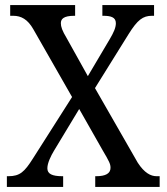

<svg xmlns="http://www.w3.org/2000/svg" viewBox="-20 -734 655 754"><path d="M7 0H228V-42H225C185 -42 166 -51 166 -73C166 -94 180 -122 192 -142L291 -306L383 -144C409 -100 414 -90 414 -75C414 -53 395 -42 358 -42H354V0H607V-42H595C572 -42 547 -55 521 -95L353 -388L485 -600C520 -656 541 -672 577 -672H585V-714H382V-672H385C414 -672 435 -667 435 -643C435 -625 426 -606 412 -582L325 -435L242 -584C224 -614 219 -629 219 -643C219 -659 229 -672 272 -672H275V-714H20V-672H32C63 -672 89 -658 111 -619L263 -353L109 -111C76 -59 58 -42 13 -42H7Z"/></svg>

Font: Noto Serif Ethiopic SmCn
Style: Regular
Weight: 400
Width: 4
Designer: Monotype Design Team
Foundry: Monotype Imaging Inc.
Version: Version 2.102